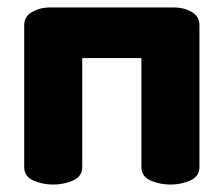

<svg xmlns="http://www.w3.org/2000/svg" viewBox="-20 -496 601 516"><path d="M123 0Q94 0 69.5 -11Q45 -22 45 -47V-428Q45 -452 66.5 -464Q88 -476 113 -476H448Q474 -476 495 -464Q516 -452 516 -428V-47Q516 -22 491.5 -11Q467 0 438 0Q409 0 384.5 -11Q360 -22 360 -47V-340H201V-47Q201 -22 176.5 -11Q152 0 123 0Z"/></svg>

Font: Dosis ExtraBold
Style: Regular
Weight: 800
Designer: EdgarTolentino, PabloImpallari, IginoMarini
Foundry: EdgarTolentino, PabloImpallari, IginoMarini
Version: Version 3.001; ttfautohint (v1.8.2)